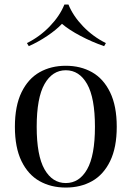

<svg xmlns="http://www.w3.org/2000/svg" viewBox="-20 -822 588 856"><path d="M46.9 0ZM452.1 -629.9 444.3 -616.2Q390.1 -634.8 338.9 -661.9Q287.6 -689 256.3 -715.8Q231 -689 190.7 -661.9Q150.4 -634.8 108.4 -616.2L100.1 -629.9Q157.2 -658.2 201.9 -704.6Q246.6 -751 267.1 -801.8H285.2Q305.7 -751 350.3 -704.6Q395 -658.2 452.1 -629.9ZM500.5 -256.8Q500.5 -164.1 470.9 -103.5Q441.4 -43 390.4 -14.4Q339.4 14.2 273.4 14.2Q207.5 14.2 156.5 -14.4Q105.5 -43 75.9 -103.5Q46.4 -164.1 46.4 -256.8Q46.4 -349.6 75.9 -410.4Q105.5 -471.2 156.5 -500Q207.5 -528.8 273.4 -528.8Q339.4 -528.8 390.4 -500Q441.4 -471.2 470.9 -410.4Q500.5 -349.6 500.5 -256.8ZM143.6 -256.8Q143.6 -128.4 178.5 -67.1Q213.4 -5.9 273.4 -5.9Q333.5 -5.9 368.4 -67.1Q403.3 -128.4 403.3 -256.8Q403.3 -385.7 368.4 -447.3Q333.5 -508.8 273.4 -508.8Q213.4 -508.8 178.5 -447.3Q143.6 -385.7 143.6 -256.8Z"/></svg>

Font: TypoPRO Playfair Display
Style: Regular
Weight: 400
Designer: Claus Eggers Sørensen
Foundry: Claus Eggers Sørensen
Version: Version 1.004;PS 001.004;hotconv 1.0.70;makeotf.lib2.5.58329